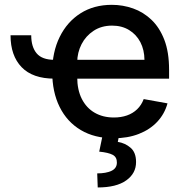

<svg xmlns="http://www.w3.org/2000/svg" viewBox="-20 -573 782 811"><path d="M24.5 -424H111.9Q111.9 -375 134.8 -347.7Q157.7 -320.3 210.2 -320.3V-240.8Q117.9 -240.8 71.2 -289.4Q24.5 -338.1 24.5 -424ZM460.2 11Q379.6 11 321.4 -23.6Q263.1 -58.2 231.9 -121.3Q200.6 -184.3 200.6 -269.2Q200.6 -353 232.1 -416.9Q263.5 -480.8 320 -516.7Q376.4 -552.6 452.4 -552.6Q498.9 -552.6 542.3 -537.3Q585.6 -522 619.9 -489.3Q654.1 -456.7 674.2 -404.7Q694.2 -352.6 694.2 -278.4V-240.8H260.7V-320.3H590.2Q589.8 -362.2 573 -394.7Q556.1 -427.2 525.4 -446Q494.7 -464.8 453.5 -464.8Q408.7 -464.8 375.5 -443Q342.3 -421.2 324.4 -386.2Q306.5 -351.2 306.1 -310.4V-248.2Q306.1 -193.5 325.6 -155.2Q345.2 -116.8 380 -96.8Q414.8 -76.7 460.9 -76.7Q491.5 -76.7 516.3 -85.4Q541.2 -94.1 559.3 -111.5Q577.4 -128.9 587 -154.5L687.5 -136.4Q675.4 -92 644.4 -58.8Q613.3 -25.6 566.4 -7.3Q519.5 11 460.2 11ZM413.7 -2.8H483.3L477.6 26.3Q508.5 31.2 531.6 51.1Q554.7 71 554.7 111.2Q555 159.1 513.3 188.9Q471.6 218.8 392.8 218.8L390.6 159.4Q427.6 159.4 450.5 148.8Q473.4 138.1 473.7 114.3Q474.1 90.6 456.1 81Q438.2 71.4 399.1 67.5Z"/></svg>

Font: InterMG Medium
Style: Regular
Weight: 500
Designer: Rasmus Andersson
Foundry: rsms
Version: Version 3.019;December 26, 2023;FontCreator 15.0.0.2955 64-b